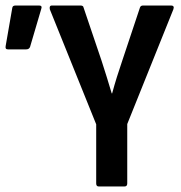

<svg xmlns="http://www.w3.org/2000/svg" viewBox="-20 -675 654 695"><path d="M337.6 0Q328.2 0 328.2 -10.9V-225L160.4 -641.1Q159 -647.6 160.7 -651.3Q162.4 -655 167.8 -655H271.8Q281.7 -655 282.7 -647L347.8 -454.7Q357.4 -425.3 366.6 -395.6Q375.9 -365.9 384.4 -336.9H385.9Q394 -366.9 403.2 -396.4Q412.5 -425.8 422.5 -455.3L486.6 -647.6Q489.1 -655 497.6 -655H600Q606 -655 608 -651.3Q609.9 -647.6 607.5 -641.1L440.6 -226V-10.9Q440.6 0 430.7 0ZM8.4 -496.3Q-2 -496.3 0.5 -508.6L24.4 -646.1Q25.4 -655 35.8 -655H122.1Q134 -655 129 -641.6L88.8 -505.2Q85.3 -496.3 74.9 -496.3Z"/></svg>

Font: Sofia Sans Condensed
Style: Regular
Weight: 400
Designer: Botio Nikoltchev, Ani Petrova
Foundry: lettersoup
Version: Version 4.100